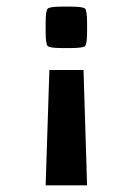

<svg xmlns="http://www.w3.org/2000/svg" viewBox="-20 -557 399 577"><path d="M166 -412.6Q129.4 -412.6 123.3 -418.7Q117.2 -424.8 117.2 -461.4V-488.3Q117.2 -524.9 123.3 -531Q129.4 -537.1 166 -537.1H192.9Q229.5 -537.1 235.6 -531Q241.7 -524.9 241.7 -488.3V-461.4Q241.7 -424.8 235.6 -418.7Q229.5 -412.6 192.9 -412.6ZM117.2 0 128.4 -346.7H231L241.7 0Z"/></svg>

Font: Squarish Sans CT
Style: Regular
Weight: 400
Version: Version 0.9